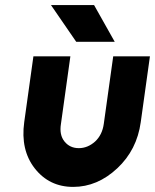

<svg xmlns="http://www.w3.org/2000/svg" viewBox="-20 -721 608 753"><path d="M279 -557H430L349 -701H180ZM111 -500 75 -242Q60 -133 116 -61Q173 12 267 12Q362 12 440 -61Q517 -133 532 -242L568 -500H424L387 -235Q381 -192 353 -166Q324 -140 289 -140Q254 -140 233 -166Q212 -192 219 -235L256 -500Z"/></svg>

Font: Unageo
Style: ExtraBold-Italic
Weight: 800
Designer: Richard Sepsi
Foundry: Richard Sepsi
Version: Version 2.000